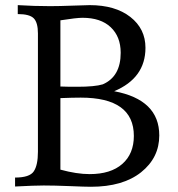

<svg xmlns="http://www.w3.org/2000/svg" viewBox="-20 -713 680 734"><path d="M327.6 1Q305.7 1 246.6 -1.5Q187.5 -3.9 147.5 -3.9Q112.3 -3.9 37.6 0V-34.2Q93.3 -34.2 109.1 -57.9Q125 -81.5 125 -132.8V-585Q125 -627 108.9 -643.1Q92.8 -659.2 47.9 -659.2V-693.4Q110.4 -689.5 171.4 -689.5Q206.1 -689.5 256.3 -691.4Q306.6 -693.4 322.8 -693.4Q420.4 -693.4 478.3 -648.2Q536.1 -603 536.1 -530.3Q536.1 -414.6 416.5 -364.3Q588.9 -332 588.9 -195.3Q588.9 -109.9 519.3 -54.4Q449.7 1 327.6 1ZM322.8 -47.4Q403.3 -47.4 447.5 -86.2Q491.7 -125 491.7 -193.4Q491.7 -339.8 288.6 -339.8Q258.3 -339.8 210.9 -337.9V-64.5Q273.4 -47.4 322.8 -47.4ZM275.4 -381.3Q342.8 -381.3 373 -390.6Q441.4 -420.4 441.4 -511.2Q441.4 -572.8 403.3 -608.9Q365.2 -645 295.4 -645Q272.5 -645 210.9 -635.3V-382.3Q232.9 -381.3 275.4 -381.3Z"/></svg>

Font: Almanac
Style: Regular
Weight: 400
Designer: Eden's Almanac
Version: Version 3.501;March 28, 2021;FontCreator 13.0.0.2683 64-bit